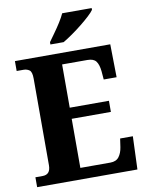

<svg xmlns="http://www.w3.org/2000/svg" viewBox="-99 -1001 822 1071"><g transform="rotate(-10 311.5 -465.5)"><path d="M23 0V-56H64Q109 -56 109 -109V-600Q109 -638 95 -648Q81 -658 62 -658H23V-714H563L566 -527H493L489 -575Q485 -613 471 -631.5Q457 -650 422 -650H279V-405H501V-342H279V-64H449Q482 -64 498 -85Q514 -106 519 -139L526 -187H598L591 0ZM234 -784Q248 -804 266.5 -829.5Q285 -855 302 -882Q319 -909 329 -931H496V-921Q487 -908 466 -888.5Q445 -869 417.5 -847Q390 -825 361.5 -805Q333 -785 309 -771H234Z"/></g></svg>

Font: Noto Serif SemiCondensed ExtraBold
Style: Regular
Weight: 800
Width: 4
Designer: Monotype Design Team
Foundry: Monotype Imaging Inc.
Version: Version 2.015